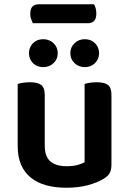

<svg xmlns="http://www.w3.org/2000/svg" viewBox="-20 -866 606 901"><path d="M134 -757Q130 -765 126 -776.5Q122 -788 122 -800Q122 -826 133 -836Q144 -846 162 -846H421Q426 -838 429 -827Q432 -816 432 -803Q432 -778 421.5 -767.5Q411 -757 392 -757ZM503 -93Q503 -70 495 -54.5Q487 -39 466 -27Q437 -9 392.5 3Q348 15 291 15Q239 15 197 3.5Q155 -8 125 -32Q95 -56 79 -93Q63 -130 63 -181V-472Q71 -475 86.5 -477.5Q102 -480 121 -480Q156 -480 173 -467.5Q190 -455 190 -421V-183Q190 -131 216.5 -108.5Q243 -86 292 -86Q323 -86 344.5 -92Q366 -98 377 -105V-472Q385 -475 400.5 -477.5Q416 -480 434 -480Q470 -480 486.5 -467.5Q503 -455 503 -421ZM251 -616Q251 -589 231.5 -570Q212 -551 183 -551Q153 -551 134.5 -570Q116 -589 116 -616Q116 -644 134.5 -663Q153 -682 183 -682Q212 -682 231.5 -663Q251 -644 251 -616ZM445 -616Q445 -589 426 -570Q407 -551 378 -551Q349 -551 329.5 -570Q310 -589 310 -616Q310 -644 329.5 -663Q349 -682 378 -682Q407 -682 426 -663Q445 -644 445 -616Z"/></svg>

Font: Baloo 2 SemiBold
Style: Regular
Weight: 600
Designer: Sarang Kulkarni and Ek Type
Foundry: Ek Type
Version: Version 1.640;hotconv 1.0.111;makeotfexe 2.5.65597; ttfautoh